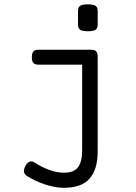

<svg xmlns="http://www.w3.org/2000/svg" viewBox="-20 -686 640 906"><path d="M440.9 -633.8V-570.3Q440.9 -552.7 431.2 -545.7Q421.4 -538.6 394.5 -538.6Q367.7 -538.6 357.9 -545.7Q348.1 -552.7 348.1 -570.3V-633.8Q348.1 -651.4 357.9 -658.4Q367.7 -665.5 394.5 -665.5Q421.4 -665.5 431.2 -658.4Q440.9 -651.4 440.9 -633.8ZM440.9 -418V27.8Q440.9 113.8 402.6 157Q364.3 200.2 281.2 200.2Q240.7 200.2 193.8 184.8Q147 169.4 108.9 145.5Q92.8 135.7 92.8 120.1Q92.8 110.8 99.1 98.1Q110.8 75.7 127.4 75.7Q135.7 75.7 142.6 80.6Q176.3 102.5 212.4 115.7Q248.5 128.9 281.2 128.9Q329.1 128.9 348.4 103Q367.7 77.1 367.7 21.5V-380.9H161.1Q144.5 -380.9 137.5 -388.9Q130.4 -397 130.4 -416Q130.4 -435.1 137.5 -443.1Q144.5 -451.2 161.1 -451.2H410.2Q426.8 -451.2 433.8 -443.6Q440.9 -436 440.9 -418Z"/></svg>

Font: Courier Prime Sans
Style: Regular
Weight: 400
Designer: Alan Dague-Greene
Foundry: Quote-Unquote Apps
Version: Version 3.020